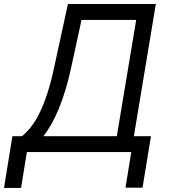

<svg xmlns="http://www.w3.org/2000/svg" viewBox="-68 -747 840 943"><path d="M-48.3 176.1H35.5L63.9 0H576.7L548.3 174.7H632.1L673.3 -78.1H589.5L697.4 -727.3H265.6L198.9 -420.5C155.2 -211.6 95.5 -122.2 39.8 -78.1H-7.1ZM144.9 -78.1C200.6 -147.7 248.9 -261.4 282.7 -420.5L332.4 -649.1H600.9L505.7 -78.1Z"/></svg>

Font: Magic Ui Pro
Style: Italic
Weight: 400
Italic angle: -9.39999°
Designer: Stefan Endress, Andreas Faust
Version: Version 1.000;FEAKit 1.0